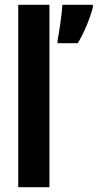

<svg xmlns="http://www.w3.org/2000/svg" viewBox="-20 -780 407 800"><path d="M186 0V-760H56V0ZM367 -749V-760H240C238 -723 226 -642 220 -613V-600H304C329 -641 354 -700 367 -749Z"/></svg>

Font: Noto Sans Ethiopic ExtraCondensed
Style: Bold
Weight: 700
Width: 2
Designer: Monotype Design Team
Foundry: Monotype Imaging Inc.
Version: Version 2.102